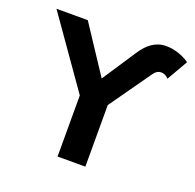

<svg xmlns="http://www.w3.org/2000/svg" viewBox="-129 -869 1016 1002"><g transform="rotate(20 379.5 -368.0)"><path d="M446.3 -341.8 607.4 -569.8C618.2 -586.9 633.3 -597.7 650.4 -597.7C659.2 -597.7 668 -595.7 676.8 -590.3C682.6 -586.9 688 -582.5 691.9 -577.6L758.8 -693.8C753.4 -697.8 748 -700.7 742.7 -704.1C706.5 -724.6 667 -735.8 628.9 -735.8C569.8 -735.8 527.3 -702.1 491.7 -647.5L369.1 -461.4L196.8 -722.7H22.9L292 -339.4V0H446.3Z"/></g></svg>

Font: Giphurs ExtraBold
Style: Regular
Weight: 800
Version: Version 1.000